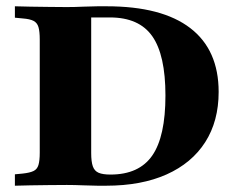

<svg xmlns="http://www.w3.org/2000/svg" viewBox="-20 -591 750 611"><path d="M290.3 0Q272.6 0 245.2 -1.2Q217.7 -2.4 192.7 -2.4Q166.9 -2.4 135.9 -2Q104.8 -1.6 76.6 -1.2Q48.4 -0.8 27.4 0V-36.3L52.4 -38.7Q75 -41.1 86.7 -46.8Q98.4 -52.4 102.4 -66.1Q106.5 -79.8 106.5 -105.6V-465.3Q106.5 -491.1 102.4 -504.8Q98.4 -518.5 86.7 -524.6Q75 -530.6 52.4 -532.3L27.4 -534.7V-571Q48.4 -570.2 76.6 -569.8Q104.8 -569.4 135.9 -569Q166.9 -568.5 192.7 -568.5Q217.7 -568.5 245.2 -569.8Q272.6 -571 290.3 -571H319.4Q495.2 -571 585.5 -501.6Q675.8 -432.3 675.8 -298.4Q675.8 -205.6 633.1 -138.7Q590.3 -71.8 510.1 -35.9Q429.8 0 317.7 0ZM331.5 -35.5Q422.6 -35.5 464.5 -96Q506.5 -156.5 506.5 -287.1Q506.5 -416.1 464.5 -475.8Q422.6 -535.5 329.8 -535.5H270.2V-104Q270.2 -76.6 275.4 -61.7Q280.6 -46.8 294 -41.1Q307.3 -35.5 331.5 -35.5Z"/></svg>

Font: Playfair 9pt Black
Style: Regular
Weight: 900
Designer: Claus Eggers Sørensen
Foundry: Claus Eggers Sørensen
Version: Version 2.203